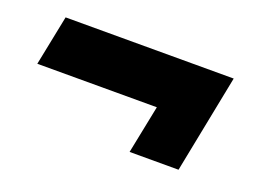

<svg xmlns="http://www.w3.org/2000/svg" viewBox="-54 -475 649 483"><g transform="rotate(20 270.0 -233.5)"><path d="M503 -365 451 -102H320L346 -231H26L53 -365Z"/></g></svg>

Font: Piazzolla Black
Style: Italic
Weight: 900
Italic angle: -11.3°
Designer: Juan Pablo del Peral
Foundry: Huerta Tipografica
Version: Version 1.330